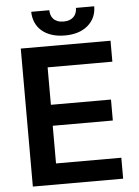

<svg xmlns="http://www.w3.org/2000/svg" viewBox="-60 -961 729 1008"><g transform="rotate(-5 304.0 -457.5)"><path d="M547.6 0H71.7V-727.3H544.7V-616.8H203.5V-419.4H520.2V-308.9H203.5V-110.4H547.6ZM308.6 -775.6Q269.2 -775.6 238.5 -785.9Q207.7 -796.2 186.8 -814.5Q165.8 -832.7 154.7 -858.3Q143.5 -883.9 143.1 -914.8H238.6Q238.6 -902.7 242 -891Q245.4 -879.3 253.6 -869.9Q261.7 -860.4 275.2 -854.8Q288.7 -849.1 308.6 -849.1Q326.7 -849.1 340 -854.2Q353.3 -859.4 361.9 -868.3Q370.4 -877.1 374.6 -889.2Q378.9 -901.3 378.9 -914.8H475.1Q475.1 -852.6 430 -813.9Q385.3 -775.6 308.6 -775.6Z"/></g></svg>

Font: Linik Sans SemiBold
Style: Regular
Weight: 600
Designer: Fonts by Rasmus Andersson / Changes by Cristiano Sobral with parts from Marc Monis
Foundry: rsms
Version: Version 3.020; ttfautohint (v1.6)